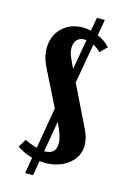

<svg xmlns="http://www.w3.org/2000/svg" viewBox="-129 -835 645 981"><g transform="rotate(15 193.0 -344.5)"><path d="M107.9 85.9 122.1 1Q76.2 -11.7 41 -36.1L66.9 -79.1Q93.3 -64.9 131.8 -54.2L168.9 -272L74.2 -461.9Q48.8 -511.2 48.8 -559.1Q48.8 -625 91.8 -667Q134.8 -709 202.1 -709Q220.7 -709 244.1 -704.1L256.8 -774.9H298.8L284.2 -690.9Q324.2 -672.9 350.1 -644L314 -608.9Q296.9 -627.4 274.9 -638.2L237.8 -428.2L344.2 -210Q365.2 -167.5 365.2 -128.9Q365.2 -68.8 315.4 -29.5Q265.6 9.8 190.9 9.8Q180.7 9.8 163.1 7.8L149.9 85.9ZM207 -491.2 234.9 -650.9Q232.9 -650.9 229.5 -651.4Q226.1 -651.9 224.1 -651.9Q199.2 -651.9 185.1 -636.2Q170.9 -620.6 170.9 -592.8Q170.9 -566.9 185.1 -538.1ZM234.9 -105Q234.9 -141.1 201.2 -210L172.9 -46.9Q203.6 -46.9 219.2 -60.5Q234.9 -74.2 234.9 -105Z"/></g></svg>

Font: Moniqa Black Paragraph
Style: Regular
Weight: 900
Designer: Rajesh Rajput
Foundry: Rajesh Rajput
Version: Version 1.000